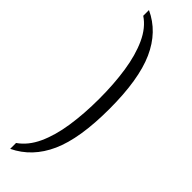

<svg xmlns="http://www.w3.org/2000/svg" viewBox="-300 -742 855 855"><g transform="rotate(45 127.5 -315.0)"><path d="M24 85Q69 54 96 -4.5Q123 -63 135 -143Q147 -223 147 -316Q147 -409 135 -488.5Q123 -568 96 -627Q69 -686 24 -716V-752Q118 -709 164.5 -605Q211 -501 211 -316Q211 -130 164.5 -26.5Q118 77 24 122Z"/></g></svg>

Font: Noto Serif ExtraCondensed Light
Style: Regular
Weight: 300
Width: 2
Designer: Monotype Design Team
Foundry: Monotype Imaging Inc.
Version: Version 2.014; ttfautohint (v1.8.4.7-5d5b)